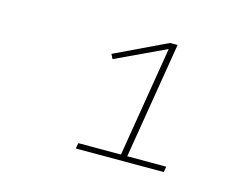

<svg xmlns="http://www.w3.org/2000/svg" viewBox="-62 -794 724 561"><g transform="rotate(15 300.0 -513.5)"><path d="M204 -329 207 -346H336L391 -680L240 -609L233 -623L390 -698H413L355 -346H473L470 -329Z"/></g></svg>

Font: IBM Plex Mono Thin
Style: Italic
Weight: 100
Italic angle: -9°
Monospace: yes
Designer: Mike Abbink, Paul van der Laan, Pieter van Rosmalen
Foundry: Bold Monday
Version: Version 2.3